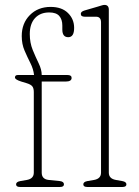

<svg xmlns="http://www.w3.org/2000/svg" viewBox="-20 -744 552 764"><path d="M146 -57Q146 -31 173.5 -28L218 -23.5Q234.5 -21.5 234.5 -10.5Q234.5 0 219 0H59.5Q44 0 44 -10.5Q44 -20.5 61 -23.5L87 -28Q114.5 -33 114.5 -57V-378Q114.5 -393 108.5 -400.5Q102.5 -408 86 -413L64.5 -419.5Q39.5 -427.5 39.5 -435.5Q39.5 -445.5 51 -445.5H115.5Q113 -469 101 -492.8Q89 -516.5 77.8 -542.5Q66.5 -568.5 66.5 -600.5Q66.5 -651.5 98.8 -684Q131 -716.5 181.5 -716.5Q226 -716.5 250.5 -692.2Q275 -668 275 -633Q275 -596 251.5 -596Q228 -596 228 -626.5V-642.5Q228 -666.5 215.8 -680.5Q203.5 -694.5 176 -694.5Q140 -694.5 119.2 -671.8Q98.5 -649 98.5 -608.5Q98.5 -574 110.2 -545.2Q122 -516.5 134 -491.8Q146 -467 146 -445.5H248.5Q265 -445.5 265 -434Q265 -419.5 241 -419.5H146ZM413 -705.5V-57Q413 -33 441 -28L466.5 -23.5Q483 -20.5 483 -10.5Q483 0 467.5 0H327Q311.5 0 311.5 -10.5Q311.5 -20.5 328 -23.5L354.5 -28Q382 -33 382 -57V-655Q382 -677.5 362 -677.5H317Q301.5 -677.5 301.5 -689Q301.5 -698 317 -702.5L368.5 -717.5Q377 -720 384 -722.2Q391 -724.5 395.5 -724.5Q413 -724.5 413 -705.5Z"/></svg>

Font: Fraunces 72pt S100 Thin
Style: Regular
Weight: 100
Version: Version 1.000; ttfautohint (v1.8.3)